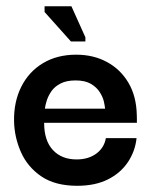

<svg xmlns="http://www.w3.org/2000/svg" viewBox="-20 -589 502 619"><path d="M229 10Q158 10 113.3 -20.3Q68.7 -50.7 47.5 -98.7Q26.3 -146.7 25.3 -198.7Q24.3 -261 48.7 -309.5Q73 -358 118.5 -385.3Q164 -412.7 225.7 -412.7Q281.3 -412.7 325 -389Q368.7 -365.3 394.2 -322Q419.7 -278.7 421 -218.7Q421.3 -216.7 421.3 -207.5Q421.3 -198.3 421.3 -193H122.3Q122.3 -135.7 150.5 -105.3Q178.7 -75 227 -75Q265 -75 290.5 -93.8Q316 -112.7 321.3 -143.7H420.3Q415.7 -101 392 -65.8Q368.3 -30.7 327.3 -10.3Q286.3 10 229 10ZM124.7 -238.7H318.7Q318.3 -246.3 315 -261.2Q311.7 -276 301.7 -291.8Q291.7 -307.7 273 -318.7Q254.3 -329.7 223.7 -329.7Q194.3 -329.7 175.3 -319.8Q156.3 -310 146 -295.2Q135.7 -280.3 130.8 -265Q126 -249.7 124.7 -238.7ZM208.7 -455.3 123.7 -550.3V-568.7H210.3L255.3 -468.7V-455.3Z"/></svg>

Font: Darker Grotesque Light
Style: Regular
Weight: 300
Designer: Gabriel Lam
Foundry: TypeRant
Version: Version 1.000;gftools[0.9.28]